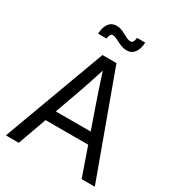

<svg xmlns="http://www.w3.org/2000/svg" viewBox="-216 -1056 1084 1185"><g transform="rotate(30 326.5 -464.0)"><path d="M9.8 0 278.3 -727.5H377.9L643.6 0H549.8L397 -438.5Q381.8 -481.9 363 -537.8Q344.2 -593.8 315.4 -684.6H340.8Q312 -593.8 293.2 -537.8Q274.4 -481.9 258.8 -438.5L101.6 0ZM148.4 -204.1V-282.2H504.9V-204.1ZM392.1 -826.7Q374.5 -826.7 357.4 -832.5Q340.3 -838.4 324.7 -846.4Q309.1 -854.5 296.1 -860.4Q283.2 -866.2 274.4 -866.2Q261.7 -866.2 255.9 -854Q250 -841.8 249 -828.1H189Q190.4 -871.1 209 -899.4Q227.5 -927.7 266.1 -927.7Q284.7 -927.7 300.8 -921.6Q316.9 -915.5 331.1 -907.2Q345.2 -898.9 358.2 -892.8Q371.1 -886.7 383.3 -886.7Q395.5 -886.7 401.6 -896Q407.7 -905.3 410.2 -925.8H468.3Q466.8 -880.9 447 -853.8Q427.2 -826.7 392.1 -826.7Z"/></g></svg>

Font: Inter Khmer Looped
Style: Regular
Weight: 400
Designer: Rasmus Andersson, Sovichet Tep
Foundry: Anagata Design
Version: Version 1.000